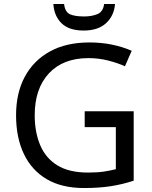

<svg xmlns="http://www.w3.org/2000/svg" viewBox="-20 -938 768 968"><path d="M407 -377H654V-27Q596 -8 537 1Q478 10 403 10Q292 10 216 -34.5Q140 -79 100.5 -161.5Q61 -244 61 -357Q61 -469 105 -551Q149 -633 231.5 -678.5Q314 -724 431 -724Q491 -724 544.5 -713Q598 -702 644 -682L610 -604Q572 -621 524.5 -633Q477 -645 426 -645Q298 -645 226.5 -568Q155 -491 155 -357Q155 -272 182.5 -206.5Q210 -141 269 -104.5Q328 -68 424 -68Q471 -68 504 -73Q537 -78 564 -85V-297H407ZM560 -918Q555 -858 514.5 -821Q474 -784 402 -784Q328 -784 290.5 -820.5Q253 -857 249 -918H303Q308 -877 333 -866Q358 -855 404 -855Q443 -855 471.5 -867Q500 -879 505 -918Z"/></svg>

Font: Noto Sans Lepcha
Style: Regular
Weight: 400
Designer: Monotype Design Team
Foundry: Monotype Imaging Inc.
Version: Version 2.006; ttfautohint (v1.8.4.7-5d5b)